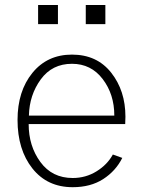

<svg xmlns="http://www.w3.org/2000/svg" viewBox="-20 -738 574 775"><path d="M133.8 -640.6V-717.8H213.9V-640.6ZM326.2 -640.6V-717.8H405.3V-640.6ZM50.8 -253.9Q50.8 -370.1 110.8 -443.8Q170.9 -517.6 270.5 -517.6Q371.1 -517.6 428.7 -444.8Q486.3 -372.1 486.3 -266.6Q486.3 -260.7 485.8 -252Q485.4 -243.2 485.4 -237.3H95.7Q95.7 -148.4 143.1 -84Q190.4 -19.5 273.4 -19.5Q326.2 -19.5 369.6 -46.4Q413.1 -73.2 435.5 -114.3L473.6 -100.6Q447.3 -47.9 396.5 -15.1Q345.7 17.6 273.4 17.6Q170.9 17.6 110.8 -58.1Q50.8 -133.8 50.8 -253.9ZM96.7 -271.5H441.4Q441.4 -357.4 394.5 -418.9Q347.7 -480.5 270.5 -480.5Q190.4 -480.5 144.5 -417.5Q98.6 -354.5 96.7 -271.5Z"/></svg>

Font: Gothic A1 ExtraLight
Style: Regular
Weight: 275
Designer: HanYang I&C Co.,Ltd.
Foundry: HanYang I&C Co.,Ltd.
Version: Version 2.50